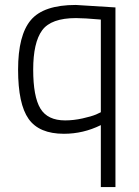

<svg xmlns="http://www.w3.org/2000/svg" viewBox="-20 -530 561 775"><path d="M238 10Q138 10 95.5 -50Q53 -110 53 -249Q53 -388 104.5 -449Q156 -510 286 -510L446 -500V225H387V-25Q316 10 238 10ZM287 -457Q186 -457 150 -407.5Q114 -358 114 -249Q114 -140 143 -92Q172 -44 243 -44Q277 -44 313 -52Q349 -60 368 -68L387 -77V-451Q319 -457 287 -457Z"/></svg>

Font: Titillium Web[RUS by Daymarius]
Style: Regular
Weight: 300
Designer: Cyrillization by Daymarius
Foundry: Cyrillization by Daymarius
Version: Version 1.002 September 12, 2018